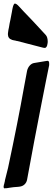

<svg xmlns="http://www.w3.org/2000/svg" viewBox="-76 -1058 294 1070"><path d="M190 -824 189 -816Q186 -791 173 -791Q169 -791 165 -792L157 -794Q61 -818 18 -830H15Q14 -831 13 -831L-2 -834Q-8 -836 -10 -836H-9Q-32 -843 -32 -868Q-32 -876 -31 -878Q-30 -889 -26 -906Q-25 -913 -22.5 -927Q-20 -941 -18 -948Q-16 -962 -10 -990Q-9 -995 -7 -1007Q-1 -1038 7 -1038Q16 -1038 31 -1021L56 -994Q70 -980 102 -946Q120 -926 130 -916L179 -863Q190 -851 190 -824ZM-21 -12 -40 -9H-47L-48 -8Q-56 -8 -56 -17Q-56 -18 -54 -30V-29Q-53 -30 -52.5 -32.5Q-52 -35 -52 -36L-49 -48Q-49 -50 -48.5 -52Q-48 -54 -48 -55Q-38 -92 -31 -123Q24 -381 58 -573L75 -664Q79 -681 90 -693Q101 -705 115 -707Q137 -710 181 -718Q186 -718 188 -719H189Q198 -719 198 -705V-695L180 -606Q177 -591 153 -469Q115 -276 75 -57Q72 -41 61 -30.5Q50 -20 34 -18L27 -17Q-5 -15 -21 -12Z"/></svg>

Font: Bangerz Fix
Style: Regular
Weight: 400
Designer: vernon adams
Foundry: Vernon Adams
Version: Version 2.10;December 28, 2023;FontCreator 13.0.0.2683 64-bi